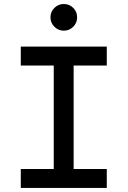

<svg xmlns="http://www.w3.org/2000/svg" viewBox="-20 -922 626 942"><path d="M243.7 0V-693.4H341.3V0ZM82 0V-92.8H503.9V0ZM82 -600.6V-693.4H503.9V-600.6ZM293 -771.5Q266.1 -771.5 246.8 -790.8Q227.5 -810.1 227.5 -836.9Q227.5 -864.3 246.8 -883.3Q266.1 -902.3 293 -902.3Q320.3 -902.3 339.4 -883.3Q358.4 -864.3 358.4 -836.9Q358.4 -810.1 339.4 -790.8Q320.3 -771.5 293 -771.5Z"/></svg>

Font: Cascadia Mono
Style: Regular
Weight: 400
Monospace: yes
Designer: Aaron Bell
Foundry: Saja Typeworks
Version: Version 2102.003